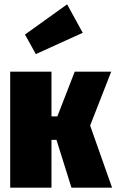

<svg xmlns="http://www.w3.org/2000/svg" viewBox="-20 -864 536 884"><path d="M492 -534 395 -286 496 0H309L240 -220H217V0H27V-534H217V-328H244L324 -534ZM289 -844 361 -713 145 -615 95 -705Z"/></svg>

Font: Fira Sans Extra Condensed Black
Style: Regular
Weight: 900
Width: 1
Designer: Carrois Corporate & Edenspiekermann AG
Foundry: Carrois Corporate GbR & Edenspiekermann AG
Version: Version 4.203